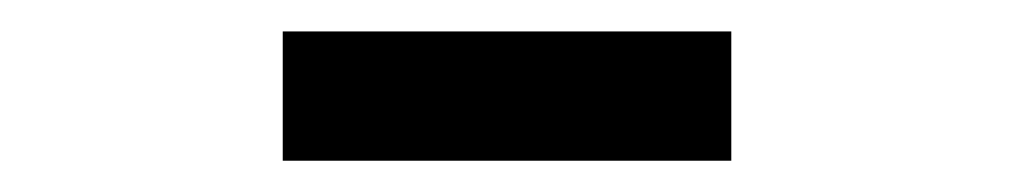

<svg xmlns="http://www.w3.org/2000/svg" viewBox="-20 -790 655 124"><path d="M452.3 -686.2H162.6V-769.7H452.3Z"/></svg>

Font: Fira Code Medium
Style: Regular
Weight: 500
Designer: Carrois Corporate, Edenspiekermann AG, Nikita Prokopov
Foundry: Carrois Corporate, Edenspiekermann AG, Nikita Prokopov
Version: Version 6.002